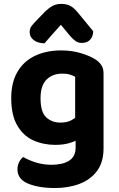

<svg xmlns="http://www.w3.org/2000/svg" viewBox="-20 -749 600 968"><path d="M257.9 -18.6Q198.4 -18.6 147.8 -41.4Q97.3 -64.3 66.9 -116.5Q36.6 -168.6 36.6 -254.1Q36.6 -333.2 68 -386.8Q99.4 -440.5 156.3 -467.6Q213.2 -494.8 288.6 -494.8Q343 -494.8 389.1 -480.6Q435.2 -466.4 461.2 -449.4Q480 -437.2 491 -420.5Q502 -403.8 502 -379V-65.4H358.9V-362Q347.2 -368.4 332 -373.1Q316.8 -377.8 293.9 -377.8Q245.2 -377.8 214.8 -347.9Q184.4 -317.9 184.4 -253.6Q184.4 -184.1 213 -157.5Q241.6 -130.9 284.4 -130.9Q317.7 -130.9 339.4 -142.5Q361.1 -154.1 377.1 -168.3L381.8 -50.2Q360.8 -37.2 330.5 -27.9Q300.3 -18.6 257.9 -18.6ZM361.2 -4.8V-98.4H502V-0.5Q502 68.5 469.3 112.7Q436.6 156.9 381.1 177.9Q325.5 199 256.6 199Q204.4 199 164.2 189.9Q124 180.8 102.6 166.9Q68.1 144.6 68.1 104.9Q68.1 84.1 76.9 67.4Q85.6 50.6 97.2 42.6Q124.2 58.6 161.2 70.2Q198.2 81.8 239.2 81.8Q295.5 81.8 328.4 61.2Q361.2 40.5 361.2 -4.8ZM332.9 -568.4 286.9 -624.1Q261.6 -595.3 243.7 -575.6Q225.7 -555.9 204.2 -530.6Q170.2 -531.1 149.9 -547Q129.5 -562.8 129.5 -587.2Q129.5 -605 139.4 -618.1Q149.4 -631.2 168.2 -650.3L208.7 -692Q226.3 -709 245.1 -719.2Q264 -729.4 289.2 -729.4Q312.8 -729.4 332.4 -720.4Q352 -711.3 375.7 -681.8L449.8 -591.7Q449.8 -567.3 435.5 -550Q421.1 -532.6 391.4 -532.6Q374.1 -532.6 360.5 -542.3Q347 -552 332.9 -568.4Z"/></svg>

Font: Baloo Paaji 2
Style: Regular
Weight: 400
Designer: Shuchita Grover, Noopur Datye and Ek Type
Foundry: Ek Type
Version: Version 1.700